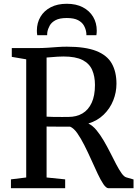

<svg xmlns="http://www.w3.org/2000/svg" viewBox="-20 -998 734 1018"><path d="M38 0V-47L119 -57V-683.5L42.5 -696.5V-743H172Q205.5 -743 233.8 -745Q262 -747 286.8 -748.8Q311.5 -750.5 334.5 -750.5Q432 -750.5 489.8 -728Q547.5 -705.5 572.5 -661.5Q597.5 -617.5 597.5 -554Q597.5 -508.5 580.5 -465.8Q563.5 -423 530.2 -390.5Q497 -358 448.5 -343Q471 -332.5 491 -308.5Q511 -284.5 529.5 -253Q548 -221.5 564.5 -188.8Q581 -156 596 -127.2Q611 -98.5 624.5 -79.5Q638 -60.5 650 -57.5L688 -46.5V0H555.5Q543 0 528.5 -21.2Q514 -42.5 497.8 -77Q481.5 -111.5 463.8 -151.2Q446 -191 427.2 -228Q408.5 -265 389.8 -291.8Q371 -318.5 351.5 -326.5Q341 -326.5 323 -326.5Q305 -326.5 285.8 -326.5Q266.5 -326.5 250.5 -326.8Q234.5 -327 227 -327V-57L325.5 -47V0ZM342.5 -378Q385.5 -378 417 -396.5Q448.5 -415 466 -452.8Q483.5 -490.5 483.5 -547.5Q483.5 -593.5 468.5 -627.5Q453.5 -661.5 417 -680Q380.5 -698.5 316.5 -698.5Q301 -698.5 285.8 -697.5Q270.5 -696.5 255.8 -695.2Q241 -694 227 -693V-379.5Q241.5 -378.5 264.8 -378Q288 -377.5 310 -377.8Q332 -378 342.5 -378ZM334 -978Q383.5 -978 419 -959.5Q454.5 -941 473.8 -908.8Q493 -876.5 493 -835.5Q493 -829.5 492.5 -823.5Q492 -817.5 491 -811.5H438Q438 -814.5 438 -818.8Q438 -823 437 -827.5Q434.5 -845 425 -862.2Q415.5 -879.5 394 -891Q372.5 -902.5 334 -902.5Q296 -902.5 274.5 -891Q253 -879.5 243.5 -862.2Q234 -845 231 -827.5Q230.5 -823 230.2 -818.8Q230 -814.5 230 -811.5H177.5Q176.5 -817.5 176 -823.8Q175.5 -830 175.5 -835.5Q175.5 -876.5 194.5 -908.8Q213.5 -941 249 -959.5Q284.5 -978 334 -978Z"/></svg>

Font: Merriweather 28pt
Style: Regular
Weight: 400
Version: Version 2.100